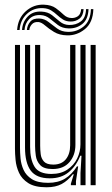

<svg xmlns="http://www.w3.org/2000/svg" viewBox="-20 -792 477 821"><path d="M179 8.8Q128.8 8.8 101 -9Q73.2 -26.8 61.2 -53.4Q49.2 -80 46.6 -107.6Q44 -135.2 44 -155.2V-600H65.5V-159.2Q65.5 -140.2 67.8 -114.9Q70 -89.5 80.8 -65.6Q91.5 -41.8 116.2 -26Q141 -10.2 185.8 -10.2Q228.2 -10.2 257.8 -28.1Q287.2 -46 309 -80.5H314.2L304.8 -17.2V0H283.2L283 -6.2L295.5 -46.8H291.2Q269.8 -19.2 243.8 -5.2Q217.8 8.8 179 8.8ZM367.5 0V-600H389V0ZM204.8 -69.2Q167.5 -69.2 151.9 -86.1Q136.2 -103 133.1 -126.1Q130 -149.2 130 -167.5V-600H151.8V-168.8Q151.8 -151.8 154 -133Q156.2 -114.2 168 -101.2Q179.8 -88.2 208 -88.2Q243 -88.2 261.5 -110.9Q280 -133.5 280 -171V-600H302.5V-173Q302.5 -128.5 277.1 -98.9Q251.8 -69.2 204.8 -69.2ZM192 -29.5Q135.5 -29.8 111.2 -62.8Q87 -95.8 87 -160.8V-600H108.8V-163.5Q108.8 -109.5 127.9 -78.9Q147 -48.2 199.8 -48.2Q240.5 -48.2 268.1 -66.8Q295.8 -85.2 309.9 -114.2Q324 -143.2 324 -174.8V-600H345.8V0H324.2V-52L328.5 -126H323.2Q305.8 -82 273.5 -55.5Q241.2 -29 192 -29.5ZM53.2 -663.8Q56.8 -714 90.2 -743.9Q123.8 -773.8 168 -772Q200 -770.8 218.9 -756.9Q237.8 -743 252.1 -729.2Q266.5 -715.5 285 -715Q300.5 -714.2 312.9 -722.5Q325.2 -730.8 327 -753H337.5Q336 -724.2 319.2 -711.8Q302.5 -699.2 280.5 -700Q261.8 -700.5 248.8 -708.9Q235.8 -717.2 224.1 -728.1Q212.5 -739 198.5 -747.6Q184.5 -756.2 164 -757.2Q123.2 -759.2 94.9 -732.4Q66.5 -705.5 63.8 -663.8ZM74.2 -663.8Q76.5 -698 98.4 -721.1Q120.2 -744.2 156.5 -742.5Q184.8 -741.2 202.5 -727.2Q220.2 -713.2 236.2 -699.6Q252.2 -686 275.2 -685.2Q305.2 -684.5 326 -700.5Q346.8 -716.5 348 -753H358.5Q357 -709.5 332 -689.5Q307 -669.5 273.2 -670.5Q246 -671.2 227.8 -684.9Q209.5 -698.5 192.9 -712.4Q176.2 -726.2 154 -727.5Q122.2 -729.2 104.4 -710.1Q86.5 -691 84.8 -663.8ZM95 -663.8Q96.5 -684 109.2 -699.1Q122 -714.2 149 -712.8Q170.8 -711.5 188.1 -697.6Q205.5 -683.8 224.5 -670Q243.5 -656.2 270 -655.8Q307.8 -654.5 337.5 -678.6Q367.2 -702.8 368.8 -753H379.2Q377.5 -695.5 343.2 -667.6Q309 -639.8 267.2 -640.8Q234 -641.5 211.4 -655.2Q188.8 -669 172.9 -682.9Q157 -696.8 144.2 -697.8Q126.2 -699.2 116.2 -688Q106.2 -676.8 105.5 -663.8Z"/></svg>

Font: Big Shoulders Inline Display
Style: Bold
Weight: 700
Designer: Patric King
Foundry: XO Type Co
Version: Version 1.000